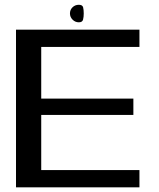

<svg xmlns="http://www.w3.org/2000/svg" viewBox="-20 -802 682 822"><path d="M48.5 0H577V-74H156.5V-310H551V-380H156.5V-601H577V-675H48.5ZM317.5 -706.5Q332.5 -706.5 335.5 -717.8Q338.5 -729 338.5 -744.5Q338.5 -760 335.8 -770.8Q333 -781.5 317.5 -781.5Q301.5 -781.5 290.5 -770.8Q279.5 -760 279.5 -744.5Q279.5 -729 290.8 -717.8Q302 -706.5 317.5 -706.5Z"/></svg>

Font: Anybody SemiExpanded
Style: Regular
Weight: 400
Width: 6
Designer: Tyler Finck
Foundry: Etcetera Type Company
Version: Version 1.113;gftools[0.9.25]